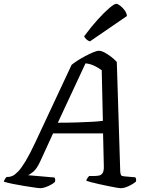

<svg xmlns="http://www.w3.org/2000/svg" viewBox="-53 -986 783 1006"><path d="M158 0Q151 0 127 -3.5Q103 -7 71.5 -12Q40 -17 11.5 -23Q-17 -29 -33 -34Q-31 -42 -26.5 -49Q-22 -56 -18 -59H-9Q0 -59 12.5 -64.5Q25 -70 42 -87.5Q59 -105 81 -141.5Q103 -178 132 -240L322 -646Q332 -655 351.5 -667.5Q371 -680 393.5 -692Q416 -704 435.5 -712Q455 -720 465 -720Q478 -720 495.5 -710.5Q513 -701 530.5 -687.5Q548 -674 559 -661L577 -87Q578 -73 581.5 -68Q585 -63 598 -62L656 -57Q659 -53 660 -47.5Q661 -42 659 -34Q649 -26 635 -18Q621 -10 607 -5Q593 0 581 0Q574 0 556 -3Q538 -6 514.5 -11Q491 -16 467.5 -21Q444 -26 425.5 -31Q407 -36 399 -39Q401 -47 405.5 -53.5Q410 -60 414 -64H443Q456 -64 467 -66.5Q478 -69 485 -80Q492 -91 491 -118L487 -287H225L159 -143Q140 -101 120.5 -85.5Q101 -70 94 -68L232 -56Q235 -53 236 -46.5Q237 -40 235 -33Q227 -25 213 -17.5Q199 -10 184.5 -5Q170 0 158 0ZM250 -343Q303 -343 349.5 -344.5Q396 -346 431.5 -348Q467 -350 486 -353L480 -618Q461 -632 439.5 -642Q418 -652 395 -654ZM418 -769Q408 -772 399 -780.5Q390 -789 388 -796Q425 -846 459.5 -884Q494 -922 520 -944Q546 -966 556 -966Q564 -966 577 -956Q590 -946 600.5 -931.5Q611 -917 612 -902Z"/></svg>

Font: Texturina Medium
Style: Italic
Weight: 500
Italic angle: -11°
Designer: Guillermo Torres Carreño
Foundry: Omnibus-Type
Version: Version 1.002